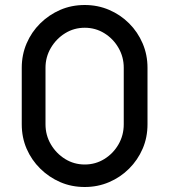

<svg xmlns="http://www.w3.org/2000/svg" viewBox="-20 -735 678 768"><path d="M319 13Q266 13 221 -6.5Q176 -26 141 -60.5Q106 -95 86.5 -140Q67 -185 67 -238V-464Q67 -516 86.5 -561.5Q106 -607 141 -641.5Q176 -676 221 -695.5Q266 -715 319 -715Q371 -715 416.5 -695.5Q462 -676 496.5 -641.5Q531 -607 550.5 -561.5Q570 -516 570 -464V-238Q570 -185 550.5 -140Q531 -95 496.5 -60.5Q462 -26 416.5 -6.5Q371 13 319 13ZM319 -77Q362 -77 397.5 -99Q433 -121 454 -157.5Q475 -194 475 -238V-464Q475 -507 454 -543.5Q433 -580 397.5 -602Q362 -624 319 -624Q276 -624 240.5 -602Q205 -580 183.5 -543.5Q162 -507 162 -464V-238Q162 -194 183.5 -157.5Q205 -121 240.5 -99Q276 -77 319 -77Z"/></svg>

Font: Miriam Libre Medium
Style: Regular
Weight: 500
Version: Version 2.000